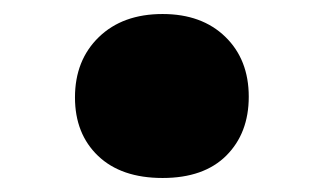

<svg xmlns="http://www.w3.org/2000/svg" viewBox="-20 -478 463 274"><path d="M212 -224Q153 -224 120 -255.5Q87 -287 87 -339Q87 -392 121 -425Q155 -458 212 -458Q268 -458 301.5 -425.5Q335 -393 335 -340Q335 -288 303 -256Q271 -224 212 -224Z"/></svg>

Font: Bagel Fat One
Style: Regular
Weight: 400
Designer: Kyung-won Kim
Foundry: JAMO
Version: Version 1.000; ttfautohint (v1.8.4.7-5d5b);gftools[0.9.28]